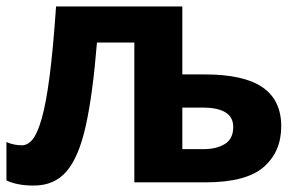

<svg xmlns="http://www.w3.org/2000/svg" viewBox="-20 -566 928 596"><path d="M546 -546V-335H615Q737 -335 795 -295Q853 -255 853 -174Q853 -95 798.5 -47.5Q744 0 618 0H397V-434H281Q268 -274 246.5 -176.5Q225 -79 187 -34.5Q149 10 85 10Q33 10 0 -6V-125Q23 -115 48 -115Q66 -115 81 -133Q96 -151 109.5 -198Q123 -245 134 -329.5Q145 -414 154 -546ZM609 -232H546V-103H611Q652 -103 678 -119Q704 -135 704 -172Q704 -232 609 -232Z"/></svg>

Font: Noto IKEA Latin
Style: Bold
Weight: 700
Designer: Monotype Design Team
Foundry: Monotype Imaging Inc.
Version: Version 1.0